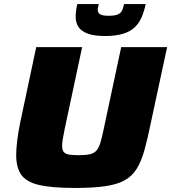

<svg xmlns="http://www.w3.org/2000/svg" viewBox="-20 -921 846 949"><path d="M348 8Q235 8 172 -7Q109 -22 84.5 -58Q60 -94 60 -154Q60 -185 65 -226Q70 -267 80 -316L159 -688H386L300 -285Q294 -255 290.5 -234.5Q287 -214 287 -199Q287 -180 295 -170Q303 -160 321 -157Q339 -154 369 -154Q403 -154 423.5 -158.5Q444 -163 456 -176Q468 -189 476 -215Q484 -241 493 -285L579 -688H806L726 -316Q710 -237 694.5 -181Q679 -125 656.5 -88Q634 -51 596.5 -30Q559 -9 499 -0.5Q439 8 348 8ZM499 -743Q445 -743 413 -755Q381 -767 367.5 -788.5Q354 -810 354 -838Q354 -853 356 -868.5Q358 -884 362 -901H468Q467 -893 465 -886Q463 -879 463 -873Q463 -859 474 -851Q485 -843 517 -843Q549 -843 564 -850.5Q579 -858 584.5 -871.5Q590 -885 593 -901H700Q693 -867 681 -838Q669 -809 647.5 -787.5Q626 -766 589.5 -754.5Q553 -743 499 -743Z"/></svg>

Font: Saira Expanded ExtraBold
Style: Italic
Weight: 800
Width: 7
Italic angle: -12°
Designer: Hector Gatti with collaboration of the Omnibus-Type team
Foundry: Omnibus-Type
Version: Version 1.101